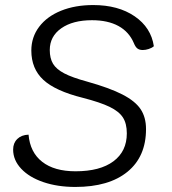

<svg xmlns="http://www.w3.org/2000/svg" viewBox="-20 -730 682 760"><path d="M32 -138Q32 -164 48.5 -180Q65 -196 93 -197Q99 -127 147 -89.5Q195 -52 279 -52Q376 -52 429 -91.5Q482 -131 482 -202Q482 -241 466.5 -265Q451 -289 414 -307Q377 -325 307 -343Q199 -370 151.5 -414Q104 -458 104 -530Q104 -583 135 -624Q166 -665 221.5 -687.5Q277 -710 349 -710Q448 -710 513 -665.5Q578 -621 589 -547Q581 -540 568.5 -536Q556 -532 545 -532Q532 -532 524 -538Q516 -544 510 -559Q491 -604 449 -627Q407 -650 344 -650Q268 -650 222.5 -618Q177 -586 177 -532Q177 -499 190 -477.5Q203 -456 234.5 -439.5Q266 -423 325 -407Q414 -382 464.5 -356Q515 -330 536.5 -298Q558 -266 558 -219Q558 -110 484.5 -50Q411 10 278 10Q208 10 152 -9Q96 -28 64 -62Q32 -96 32 -138Z"/></svg>

Font: Krub
Style: Italic
Weight: 400
Italic angle: -8°
Designer: Ekaluck Peanpanawate
Foundry: Cadson Demak Co.,Ltd.
Version: Version 1.000; ttfautohint (v1.6)